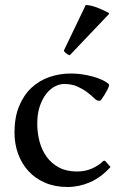

<svg xmlns="http://www.w3.org/2000/svg" viewBox="-20 -736 482 768"><path d="M237 -400Q218 -400 199 -390Q180 -380 164.5 -360Q149 -340 139 -310.5Q129 -281 129 -241Q129 -205 138 -170.5Q147 -136 166.5 -109Q186 -82 216 -66Q246 -50 288 -50Q321 -50 348 -62Q375 -74 392 -91Q394 -93 397 -93Q400 -93 402 -91L422 -68Q384 -26 340 -7Q296 12 250 12Q200 12 160.5 -5Q121 -22 94 -51.5Q67 -81 52.5 -120.5Q38 -160 38 -206Q38 -267 56.5 -311.5Q75 -356 106 -385Q137 -414 178 -428Q219 -442 264 -442Q305 -442 348.5 -430.5Q392 -419 415 -400Q419 -395 409 -376Q399 -357 385 -337Q383 -335 381.5 -334Q380 -333 375 -333Q367 -333 356.5 -343.5Q346 -354 329.5 -366.5Q313 -379 290.5 -389.5Q268 -400 237 -400ZM323 -716Q332 -716 345 -713Q358 -710 370.5 -705Q383 -700 395 -694.5Q407 -689 415 -684Q417 -682 417 -681L259 -515Q248 -518 237 -530Q236 -531 236 -535Z"/></svg>

Font: Lusitana
Style: Regular
Weight: 400
Designer: Ana Paula Megda
Foundry: Ana Paula Megda
Version: Version 1.000; ttfautohint (v1.1) -l 8 -r 50 -G 200 -x 14 -D